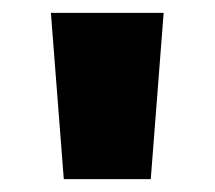

<svg xmlns="http://www.w3.org/2000/svg" viewBox="-20 -734 333 298"><path d="M234 -714H59L79 -456H214Z"/></svg>

Font: Noto Sans UI Black
Style: Regular
Weight: 900
Designer: Monotype Design Team
Foundry: Monotype Imaging Inc.
Version: Version 1.901